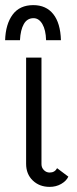

<svg xmlns="http://www.w3.org/2000/svg" viewBox="-27 -725 300 750"><path d="M167 -51Q187 -51 196 -68L240 -35Q232 -18 212 -6.5Q192 5 167 5Q127 5 101 -20Q75 -45 75 -85V-500H135V-84Q135 -70 144.5 -60.5Q154 -51 167 -51ZM211 -568H153Q152 -608 138.5 -631Q125 -654 104 -654Q79 -654 66 -631Q53 -608 51 -568H-7Q-5 -631 22.5 -668Q50 -705 103 -705Q153 -705 181 -670Q209 -635 211 -568Z"/></svg>

Font: Bellota Text
Style: Regular
Weight: 400
Designer: Kemie Guaida
Foundry: Kemie Guaida
Version: Version 4.001